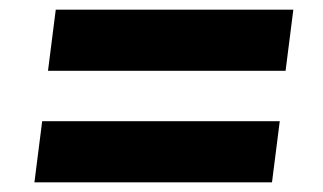

<svg xmlns="http://www.w3.org/2000/svg" viewBox="-20 -493 666 396"><path d="M79 -347 95 -473H585L569 -347ZM51 -117 67 -243H557L541 -117Z"/></svg>

Font: Inclusive Sans
Style: Italic
Weight: 400
Italic angle: -7°
Designer: Olivia King
Foundry: Olivia King
Version: Version 2.004